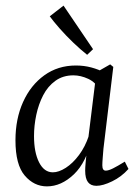

<svg xmlns="http://www.w3.org/2000/svg" viewBox="-20 -654 496 683"><path d="M147 9Q101 9 68 -29.5Q35 -68 35 -155Q35 -231 62 -291Q89 -351 137.5 -386Q186 -421 250 -421Q279 -421 305 -414Q331 -407 354 -395L339 -329Q321 -361 294 -373.5Q267 -386 241 -386Q204 -386 177 -366.5Q150 -347 133.5 -315Q117 -283 109 -245Q101 -207 101 -170Q101 -112 119 -76.5Q137 -41 168 -41Q189 -41 214 -57Q239 -73 261 -102.5Q283 -132 296 -171L307 -164Q288 -77 243 -34Q198 9 147 9ZM323 7Q303 7 293 -6Q283 -19 283 -47Q283 -58 284.5 -74Q286 -90 289 -121L323 -397L372 -425L383 -416L348 -125Q347 -112 345.5 -94Q344 -76 344 -66Q344 -47 356 -47Q366 -47 382 -55Q398 -63 424 -79L437 -53Q412 -25 379 -9Q346 7 323 7ZM311 -479 290 -459Q266 -478 240 -503Q214 -528 192 -553Q170 -578 157 -596L206 -634Z"/></svg>

Font: Yrsa Light
Style: Italic
Weight: 300
Italic angle: -7.10001°
Designer: Anna Giedrys (Yrsa+Rasa design), David Brezina (Yrsa art-direction, Rasa art-direction, design)
Foundry: Rosetta Type Foundry
Version: Version 2.004